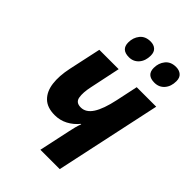

<svg xmlns="http://www.w3.org/2000/svg" viewBox="-222 -842 933 933"><g transform="rotate(45 244.0 -375.5)"><path d="M238 0 273 -163Q276 -178 280.5 -195.5Q285 -213 291 -228H288Q265 -200 234.5 -184Q204 -168 168 -168Q116 -168 88 -195.5Q60 -223 54 -270.5Q48 -318 61 -379L97 -546H230L197 -389Q187 -343 192 -313.5Q197 -284 231 -284Q266 -284 290 -321Q314 -358 330 -433L354 -546H488L371 0ZM399 -622Q346 -622 346 -671Q346 -704 365 -727.5Q384 -751 420 -751Q442 -751 456 -739Q470 -727 470 -703Q470 -667 450.5 -644.5Q431 -622 399 -622ZM224 -622Q171 -622 171 -671Q171 -704 190 -727.5Q209 -751 245 -751Q267 -751 280.5 -739Q294 -727 294 -703Q294 -667 274.5 -644.5Q255 -622 224 -622Z"/></g></svg>

Font: Noto Sans Condensed
Style: Bold Italic
Weight: 700
Width: 3
Italic angle: -12°
Designer: Monotype Design Team
Foundry: Monotype Imaging Inc.
Version: Version 2.013; ttfautohint (v1.8.4.7-5d5b)